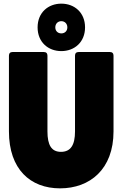

<svg xmlns="http://www.w3.org/2000/svg" viewBox="-20 -1025 670 1052"><path d="M29 -720V-305C29 -98 146 7 309 7C473 7 602 -98 602 -305V-720C602 -733 595 -740 582 -740H411C398 -740 391 -733 391 -720V-305C391 -230 367 -193 314 -193C262 -193 240 -230 240 -305V-720C240 -733 233 -740 220 -740H49C36 -740 29 -733 29 -720ZM186 -875C186 -794 244 -745 316 -745C388 -745 446 -794 446 -875C446 -956 388 -1005 316 -1005C244 -1005 186 -956 186 -875ZM283 -875C283 -895 297 -909 316 -909C335 -909 349 -895 349 -875C349 -855 335 -842 316 -842C297 -842 283 -855 283 -875Z"/></svg>

Font: Malmofest Black-Rounded
Style: Regular
Weight: 800
Designer: Jonny Pinhorn (Poppins), Kolossal
Version: Version 1.004;Glyphs 3.1.2 (3151)